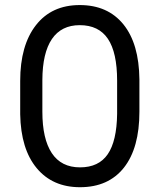

<svg xmlns="http://www.w3.org/2000/svg" viewBox="-20 -741 641 770"><path d="M449.7 -417.5Q449.7 -530.3 412.8 -585.2Q376 -640.1 299.8 -640.1Q226.1 -640.1 188.2 -584.5Q150.4 -528.8 149.9 -420.4V-293Q149.9 -184.1 187.7 -127Q225.6 -69.8 300.8 -69.8Q376 -69.8 412.1 -122.6Q448.2 -175.3 449.7 -284.2ZM539.1 -293Q539.1 -147.5 477.1 -68.8Q415 9.8 300.8 9.8Q190.9 9.8 127.2 -66.7Q63.5 -143.1 61 -282.7V-416.5Q61 -559.1 124 -639.9Q187 -720.7 299.8 -720.7Q412.1 -720.7 474.9 -643.3Q537.6 -565.9 539.1 -422.4Z"/></svg>

Font: MAUL Condensed
Style: Condensed Regular
Weight: 400
Designer: MAUL
Version: Version 1.0; 2020; ttfautohint (v1.8.3)